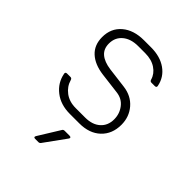

<svg xmlns="http://www.w3.org/2000/svg" viewBox="-223 -683 1047 1047"><g transform="rotate(45 300.0 -160.0)"><path d="M269 10Q198 10 150.5 -27Q103 -64 92 -122Q89 -135 103 -135H129Q139 -135 142 -124Q153 -85 186.5 -60Q220 -35 269 -35H342Q397 -35 429 -63.5Q461 -92 461 -140Q461 -183 435.5 -216Q410 -249 366 -254L245 -269Q175 -278 136 -314Q97 -350 97 -411Q97 -479 144.5 -519.5Q192 -560 271 -560H325Q396 -560 442.5 -527Q489 -494 500 -438Q503 -425 489 -425H463Q453 -425 450 -436Q440 -471 407 -493Q374 -515 325 -515H271Q215 -515 181.5 -487Q148 -459 148 -412Q148 -371 175 -348Q202 -325 253 -318L372 -303Q435 -295 472.5 -251.5Q510 -208 510 -147Q510 -76 464.5 -33Q419 10 342 10ZM232 240Q216 240 224 226L300 103Q304 95 314 95H352Q360 95 362 99.5Q364 104 359 110L270 233Q265 240 256 240Z"/></g></svg>

Font: Pitagon Sans Mono Thin
Style: Regular
Weight: 100
Monospace: yes
Designer: Travis Tran
Foundry: Pitagon
Version: Version 1.001; ttfautohint (v1.8.4.7-5d5b);gftools[0.9.26]